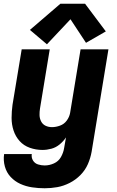

<svg xmlns="http://www.w3.org/2000/svg" viewBox="-29 -794 625 1027"><path d="M210 213Q244 213 277.5 207Q311 201 343.5 184.5Q376 168 401.5 142Q427 116 441 84Q455 52 461 18L551 -530H402L346 -190Q342 -168 328 -149Q314 -130 292 -122Q270 -114 249 -114Q230 -114 214.5 -121.5Q199 -129 191 -144.5Q183 -160 182.5 -178Q182 -196 185 -214L237 -530H87L38 -234Q33 -198 33 -163Q33 -128 43.5 -96Q54 -64 76 -39.5Q98 -15 130.5 -3.5Q163 8 198 8Q222 8 246 1.5Q270 -5 290 -21.5Q310 -38 324 -59L314 -2Q310 23 297 46Q284 69 259.5 80Q235 91 210 91Q192 91 174.5 85.5Q157 80 147.5 64.5Q138 49 141 30H-7Q-12 64 -3 96.5Q6 129 28 152.5Q50 176 79.5 189.5Q109 203 142.5 208Q176 213 210 213ZM222 -557 348 -691 431 -565 537 -626 426 -774H294L131 -634Z"/></svg>

Font: Iosevka Sparkle Heavy
Style: Italic
Weight: 900
Italic angle: -9°
Designer: Belleve Invis
Foundry: Belleve Invis
Version: Version 4.5.0; ttfautohint (v1.8.3)